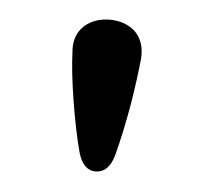

<svg xmlns="http://www.w3.org/2000/svg" viewBox="-33 -766 357 332"><g transform="rotate(5 146.0 -600.0)"><path d="M85.9 -670.9Q86.9 -639.6 94.7 -589.8Q103.5 -535.2 113.3 -499Q122.1 -468.8 143.6 -468.8Q166 -468.8 174.8 -499Q184.6 -535.2 194.3 -589.8Q202.1 -638.7 205.1 -670.9Q207 -700.2 188.5 -717.8Q170.9 -732.4 145.5 -732.4Q120.1 -732.4 102.5 -717.8Q83 -700.2 85.9 -670.9Z"/></g></svg>

Font: Gungsuh
Style: Regular
Weight: 400
Version: Version 2.21